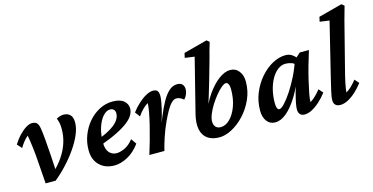

<svg xmlns="http://www.w3.org/2000/svg" viewBox="-73 -1016 2639 1360"><g transform="rotate(-15 1246.5 -336.0)"><path d="M124 3.9 114.3 -129.9Q109.4 -209 102.5 -263.7Q95.7 -318.4 88.9 -355.5Q56.6 -329.1 28.3 -281.2L-2 -314.5Q21.5 -351.6 46.9 -377.9Q72.3 -404.3 96.7 -418.9Q121.1 -433.6 140.6 -433.6Q164.1 -433.6 175.8 -421.4Q187.5 -409.2 192.4 -378.9Q197.3 -350.6 202.1 -293.9Q207 -237.3 210.9 -174.8L217.8 -56.6L193.4 -52.7Q241.2 -97.7 272.5 -144.5Q303.7 -191.4 318.8 -239.7Q334 -288.1 334 -338.9Q334 -365.2 330.1 -383.8Q326.2 -402.3 319.3 -418Q330.1 -424.8 344.2 -429.2Q358.4 -433.6 371.1 -433.6Q401.4 -433.6 419.4 -416Q437.5 -398.4 437.5 -358.4Q437.5 -319.3 417.5 -272Q397.5 -224.6 363.3 -175.3Q329.1 -126 286.1 -79.6Q243.2 -33.2 197.3 3.9Z M629.9 7.8Q561.5 7.8 520 -33.2Q478.5 -74.2 478.5 -144.5Q478.5 -201.2 498.5 -252.9Q518.6 -304.7 553.2 -345.2Q587.9 -385.7 633.8 -409.7Q679.7 -433.6 731.4 -433.6Q785.2 -433.6 812.5 -410.6Q839.8 -387.7 839.8 -354.5Q839.8 -331.1 826.7 -307.6Q813.5 -284.2 783.7 -260.3Q753.9 -236.3 703.1 -210.4Q652.3 -184.6 577.1 -157.2V-205.1Q633.8 -227.5 668.9 -250.5Q704.1 -273.4 720.2 -297.4Q736.3 -321.3 736.3 -346.7Q736.3 -363.3 726.6 -373.5Q716.8 -383.8 699.2 -383.8Q672.9 -383.8 647.9 -356.4Q623 -329.1 606.9 -280.8Q590.8 -232.4 590.8 -168.9Q590.8 -121.1 611.8 -96.7Q632.8 -72.3 667 -72.3Q691.4 -72.3 725.1 -87.4Q758.8 -102.5 790 -141.6L817.4 -101.6Q777.3 -46.9 726.6 -19.5Q675.8 7.8 629.9 7.8Z M1173.8 -337.9Q1155.3 -337.9 1137.2 -319.8Q1119.1 -301.8 1101.6 -271Q1084 -240.2 1065.4 -200.2Q1041 -147.5 1022.9 -92.8Q1004.9 -38.1 996.1 0H885.7Q900.4 -45.9 915 -98.6Q929.7 -151.4 942.4 -202.6Q955.1 -253.9 962.4 -295.4Q969.7 -336.9 969.7 -358.4Q950.2 -346.7 931.2 -328.1Q912.1 -309.6 892.6 -281.2L865.2 -317.4Q889.6 -349.6 918.5 -376Q947.3 -402.3 976.1 -418Q1004.9 -433.6 1029.3 -433.6Q1048.8 -433.6 1059.1 -422.4Q1069.3 -411.1 1069.3 -382.8Q1069.3 -369.1 1063.5 -334.5Q1057.6 -299.8 1042 -242.2Q1026.4 -184.6 995.1 -99.6H991.2Q1019.5 -175.8 1044.4 -237.3Q1069.3 -298.8 1094.2 -342.8Q1119.1 -386.7 1146 -410.2Q1172.9 -433.6 1205.1 -433.6Q1229.5 -433.6 1242.2 -420.4Q1254.9 -407.2 1254.9 -383.8Q1254.9 -367.2 1247.6 -348.6Q1240.2 -330.1 1225.6 -314.5Q1214.8 -325.2 1200.7 -331.5Q1186.5 -337.9 1173.8 -337.9Z M1376 -112.3Q1376 -88.9 1389.2 -74.2Q1402.3 -59.6 1425.8 -59.6Q1461.9 -59.6 1493.7 -90.8Q1525.4 -122.1 1545.4 -176.3Q1565.4 -230.5 1565.4 -300.8Q1565.4 -324.2 1558.6 -337.9Q1551.8 -351.6 1541 -351.6Q1528.3 -351.6 1507.8 -335Q1487.3 -318.4 1464.4 -290.5Q1441.4 -262.7 1421.4 -231Q1401.4 -199.2 1388.7 -168Q1376 -136.7 1376 -112.3ZM1276.4 -194.3 1376 -589.8 1305.7 -599.6 1313.5 -633.8 1486.3 -679.7 1505.9 -664.1Q1495.1 -628.9 1487.8 -602.1Q1480.5 -575.2 1475.6 -555.7Q1470.7 -536.1 1465.8 -520.5L1429.7 -393.6Q1415 -342.8 1398.4 -288.6Q1381.8 -234.4 1356.4 -162.1H1348.6Q1380.9 -248 1423.3 -308.6Q1465.8 -369.1 1510.3 -401.4Q1554.7 -433.6 1592.8 -433.6Q1632.8 -433.6 1656.7 -403.3Q1680.7 -373 1680.7 -326.2Q1680.7 -256.8 1653.3 -196.3Q1626 -135.7 1583 -89.8Q1540 -43.9 1491.2 -18.1Q1442.4 7.8 1399.4 7.8Q1345.7 7.8 1312.5 -16.1Q1279.3 -40 1270 -85.4Q1260.7 -130.9 1276.4 -194.3Z M1808.6 7.8Q1769.5 7.8 1747.1 -22Q1724.6 -51.8 1724.6 -99.6Q1724.6 -168.9 1749.5 -229Q1774.4 -289.1 1814.9 -335.4Q1855.5 -381.8 1903.8 -407.7Q1952.1 -433.6 1999 -433.6Q2027.3 -433.6 2048.3 -418.5Q2069.3 -403.3 2090.8 -376L2061.5 -344.7Q2045.9 -361.3 2025.4 -368.2Q2004.9 -375 1983.4 -375Q1954.1 -375 1927.7 -355.5Q1901.4 -335.9 1881.3 -301.3Q1861.3 -266.6 1850.1 -221.2Q1838.9 -175.8 1838.9 -124Q1838.9 -100.6 1844.2 -87.9Q1849.6 -75.2 1860.4 -75.2Q1874 -75.2 1898.9 -101.6Q1923.8 -127.9 1953.1 -172.4Q1982.4 -216.8 2009.3 -270.5Q2036.1 -324.2 2053.7 -378.9L2067.4 -393.6L2102.5 -425.8H2169.9Q2155.3 -379.9 2140.1 -326.7Q2125 -273.4 2112.8 -222.2Q2100.6 -170.9 2092.8 -129.9Q2085 -88.9 2085 -66.4Q2105.5 -78.1 2124.5 -96.7Q2143.6 -115.2 2163.1 -139.6L2190.4 -108.4Q2166 -76.2 2137.2 -49.8Q2108.4 -23.4 2079.1 -7.8Q2049.8 7.8 2023.4 7.8Q2002 7.8 1990.2 -4.9Q1978.5 -17.6 1978.5 -42Q1978.5 -57.6 1983.9 -86.4Q1989.3 -115.2 2002 -162.6Q2014.6 -210 2036.1 -281.2H2045.9Q2014.6 -193.4 1974.6 -128.4Q1934.6 -63.5 1892.1 -27.8Q1849.6 7.8 1808.6 7.8Z M2286.1 7.8Q2261.7 7.8 2249.5 -4.4Q2237.3 -16.6 2237.3 -39.1Q2237.3 -51.8 2239.3 -64.9Q2241.2 -78.1 2248 -107.9Q2254.9 -137.7 2269.5 -199.2L2365.2 -589.8L2294.9 -599.6L2302.7 -633.8L2475.6 -679.7L2495.1 -664.1Q2479.5 -610.4 2467.3 -564Q2455.1 -517.6 2443.4 -470.7L2372.1 -191.4Q2365.2 -164.1 2359.9 -138.7Q2354.5 -113.3 2351.6 -94.2Q2348.6 -75.2 2348.6 -66.4Q2369.1 -78.1 2388.2 -96.7Q2407.2 -115.2 2426.8 -139.6L2454.1 -108.4Q2429.7 -76.2 2400.9 -49.8Q2372.1 -23.4 2342.3 -7.8Q2312.5 7.8 2286.1 7.8Z"/></g></svg>

Font: Crimson Pro SemiBold
Style: Italic
Weight: 600
Italic angle: -12°
Designer: Jacques Le Bailly
Foundry: Baron von Fonthausen
Version: Version 1.003